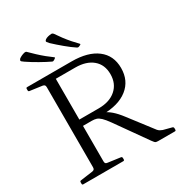

<svg xmlns="http://www.w3.org/2000/svg" viewBox="-218 -1113 1186 1264"><g transform="rotate(-30 375.0 -481.5)"><path d="M485 -804 474 -799Q466 -796 460 -800Q428 -821 389 -853.5Q350 -886 318 -916Q308 -927 304.5 -932Q301 -937 303 -941Q305 -945 311 -950Q320 -956 332 -959Q344 -962 359 -963Q368 -962 373 -955Q389 -931 408.5 -905Q428 -879 449 -855Q470 -831 488 -813Q493 -808 485 -804ZM297 -811 287 -804Q279 -799 272 -802Q238 -818 194 -843Q150 -868 113 -893Q101 -901 96.5 -905.5Q92 -910 93.5 -914.5Q95 -919 100 -925Q108 -931 119.5 -936.5Q131 -942 146 -945Q155 -946 160 -940Q180 -920 204 -897.5Q228 -875 252.5 -855Q277 -835 298 -820Q304 -816 297 -811ZM236 -334V-382H383Q466 -382 514.5 -424.5Q563 -467 563 -539Q563 -611 515 -651.5Q467 -692 383 -692H236V-739H383Q507 -739 575.5 -686.5Q644 -634 644 -539Q644 -443 575 -388.5Q506 -334 383 -334ZM157 0V-739H236V0ZM613 0Q605 0 599.5 -1.5Q594 -3 589 -8.5Q584 -14 576 -25L411 -258Q386 -293 369 -309Q352 -325 337 -329.5Q322 -334 303 -334L347 -352Q375 -352 399 -342.5Q423 -333 450 -310Q477 -287 509 -245L644 -69Q651 -61 658.5 -56.5Q666 -52 677 -48L742 -31Q750 -28 750 -19V-8Q750 0 741 0ZM45 0Q37 0 37 -9V-20Q37 -29 45 -30L139 -43Q149 -45 153 -50Q157 -55 157 -66V-217H236V-64Q236 -53 240.5 -48.5Q245 -44 255 -43L350 -30Q358 -28 358 -19V-8Q358 0 349 0ZM37 -730Q37 -739 45 -739H236V-522H157V-673Q157 -684 153 -689Q149 -694 139 -696L45 -709Q37 -710 37 -719Z"/></g></svg>

Font: Hahmlet Light
Style: Regular
Weight: 300
Designer: Minjoo Ham & Mark Frömberg
Foundry: hypertype
Version: Version 1.002